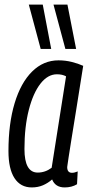

<svg xmlns="http://www.w3.org/2000/svg" viewBox="-20 -810 391 840"><path d="M263 10Q222 10 208 -25Q190 -9 168 0.5Q146 10 119 10Q70 10 43.5 -30.5Q17 -71 17 -149Q17 -269 44 -358.5Q71 -448 120.5 -497Q170 -546 236 -546Q266 -546 294 -539Q322 -532 344 -522Q325 -403 312.5 -324Q300 -245 292 -197Q284 -149 280.5 -124Q277 -99 275.5 -90Q274 -81 274 -79Q274 -54 295 -54Q306 -54 320 -60L317 -4Q294 10 263 10ZM206 -76 269 -476Q253 -485 229 -485Q189 -485 157 -444Q125 -403 106 -329Q87 -255 87 -158Q87 -55 145 -55Q178 -55 206 -76ZM158 -596 106 -790H167L204 -596ZM266 -596 214 -790H275L313 -596Z"/></svg>

Font: Georama Condensed
Style: Italic
Weight: 400
Width: 3
Italic angle: -9°
Designer: Jean-Baptiste Levee
Foundry: Production Type
Version: Version 1.000